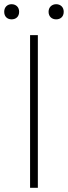

<svg xmlns="http://www.w3.org/2000/svg" viewBox="-33 -893 323 913"><path d="M110 0H147V-726H110ZM22 -801C43 -801 58 -814 58 -837C58 -859 43 -873 22 -873C2 -873 -13 -859 -13 -837C-13 -814 2 -801 22 -801ZM234 -801C255 -801 270 -814 270 -837C270 -859 255 -873 234 -873C214 -873 198 -859 198 -837C198 -814 214 -801 234 -801Z"/></svg>

Font: Genne Gothic ExtraLight
Style: Regular
Weight: 250
Designer: Ryoko NISHIZUKA (kana & ideographs); Paul D. Hunt (Latin, Greek & Cyrillic); Wenlong ZHANG (bopomofo); Sandoll Communica
Foundry: Adobe Systems Incorporated
Version: Version 1.004;PS 1.004;hotconv 16.6.51;makeotf.lib2.5.65220